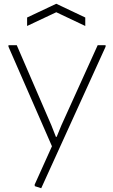

<svg xmlns="http://www.w3.org/2000/svg" viewBox="-20 -780 601 1020"><path d="M165 209 164 201 256 -3 25 -532V-540H69L253 -114L277 -53H281L306 -114L499 -540H541V-532L199 220ZM124 -687 279 -760 433 -687V-642L279 -715L124 -642Z"/></svg>

Font: Encode Sans Wide
Style: Thin
Weight: 100
Designer: Pablo Impallari, Andres Torresi
Foundry: Pablo Impallari, Andres Torresi
Version: Version 1.000; ttfautohint (v1.00) -l 8 -r 50 -G 200 -x 14 -